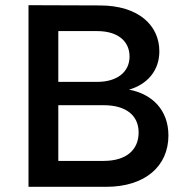

<svg xmlns="http://www.w3.org/2000/svg" viewBox="-20 -721 720 741"><path d="M90 0H390C539 0 630 -79 630 -198C630 -295 569 -358 478 -375C547 -395 595 -447 595 -523C595 -622 516 -700 365 -700L90 -701ZM355 -405H205V-601H355C437 -601 480 -560 480 -503C480 -443 432 -405 355 -405ZM205 -100V-315H380C468 -315 515 -274 515 -210C515 -143 468 -100 380 -100Z"/></svg>

Font: Goli Medium
Style: Regular
Weight: 500
Designer: jaikishan Patel
Foundry: MagicType
Version: Version 1.000;Glyphs 3.2 (3242)